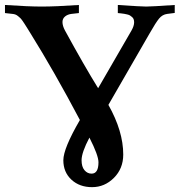

<svg xmlns="http://www.w3.org/2000/svg" viewBox="-25 -754 730 776"><path d="M231 -106.4Q231 -153.8 297.9 -269Q193.8 -465.8 97.7 -620.1Q94.2 -626 86.2 -638.7Q78.1 -651.4 75.4 -655.8Q72.8 -660.2 66.7 -668.9Q60.5 -677.7 57.1 -680.9Q53.7 -684.1 48.1 -688.7Q42.5 -693.4 37.1 -695.3Q31.7 -697.3 25.4 -697.8L-4.9 -701.2V-733.9Q89.4 -727.5 144 -727.5Q199.7 -727.5 293.9 -733.9V-701.2L263.7 -697.8Q248 -695.8 237.8 -687.3Q227.5 -678.7 227.5 -665Q227.5 -649.4 237.8 -630.4Q315.4 -488.3 371.6 -397.5L506.3 -630.4Q517.1 -649.4 517.1 -663.6Q517.1 -670.9 515.1 -676.3Q513.2 -681.6 508.5 -685.3Q503.9 -689 500.5 -691.4Q497.1 -693.8 488.5 -695.8Q480 -697.8 476.8 -698.2Q473.6 -698.7 463.4 -700Q453.1 -701.2 451.2 -701.2V-733.9Q545.4 -727.5 565.9 -727.5Q586.9 -727.5 681.2 -733.9V-701.7L650.9 -697.8Q631.3 -695.3 617.9 -679Q604.5 -662.6 580.6 -620.6Q533.7 -538.6 413.1 -330.1Q473.1 -223.6 473.1 -129.4Q473.1 -72.8 435.5 -35.2Q397.9 2.4 347.2 2.4Q296.4 2.4 263.7 -27.8Q231 -58.1 231 -106.4ZM373 -98.1Q373 -126 336.4 -197.8Q304.7 -137.7 304.7 -106.4Q304.7 -80.1 316.4 -66.2Q328.1 -52.2 345.2 -52.2Q373 -52.2 373 -98.1Z"/></svg>

Font: Flanker
Style: Bold
Weight: 700
Designer: Flanker
Foundry: Flanker
Version: Version 2.021